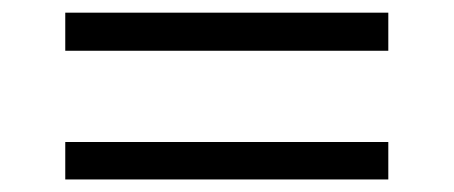

<svg xmlns="http://www.w3.org/2000/svg" viewBox="-20 -522 716 303"><path d="M83 -297.9H592.8V-238.8H83ZM83 -441.9V-502H592.8V-441.9Z"/></svg>

Font: PoppinsZ Light
Style: Regular
Weight: 300
Designer: Ninad Kale (Devanagari), Jonny Pinhorn (Latin)
Foundry: Indian Type Foundry
Version: Version 3.002;FEAKit 1.0